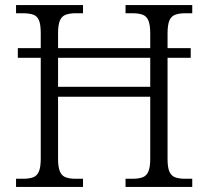

<svg xmlns="http://www.w3.org/2000/svg" viewBox="-20 -734 818 754"><path d="M43 0V-32H71Q94 -32 109.5 -37.5Q125 -43 132.5 -60Q140 -77 140 -111V-507H50V-545H140V-604Q140 -639 132.5 -655.5Q125 -672 109 -677Q93 -682 69 -682H43V-714H306V-682H278Q255 -682 239 -676.5Q223 -671 215.5 -654Q208 -637 208 -602V-545H570V-602Q570 -637 562.5 -654Q555 -671 539.5 -676.5Q524 -682 500 -682H473V-714H735V-682H708Q685 -682 669 -676.5Q653 -671 645.5 -654Q638 -637 638 -602V-545H729V-507H638V-109Q638 -75 646 -58.5Q654 -42 669.5 -37Q685 -32 708 -32H735V0H473V-32H501Q524 -32 539.5 -37.5Q555 -43 562.5 -60Q570 -77 570 -111V-354H208V-111Q208 -77 215.5 -60Q223 -43 238.5 -37.5Q254 -32 277 -32H306V0ZM208 -393H570V-507H208Z"/></svg>

Font: Noto Serif Kannada Light
Style: Regular
Weight: 300
Version: Version 2.003